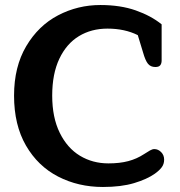

<svg xmlns="http://www.w3.org/2000/svg" viewBox="-20 -730 716 765"><path d="M36 -349Q36 -464 84.5 -546Q133 -628 211.5 -669Q290 -710 380 -710Q460 -710 521 -688.5Q582 -667 624 -633V-489Q624 -477 618.5 -470Q613 -463 599 -463Q580 -463 569.5 -476Q559 -489 550 -521L529 -590Q477 -616 408 -616Q344 -616 294.5 -586Q245 -556 216.5 -496Q188 -436 188 -349Q188 -262 218 -201Q248 -140 298.5 -109.5Q349 -79 412 -79Q457 -79 491 -88Q525 -97 554 -116Q568 -125 577.5 -130.5Q587 -136 595 -136Q610 -136 622 -124Q634 -112 634 -94Q634 -76 624 -63Q614 -50 597 -38Q566 -16 514.5 -0.5Q463 15 390 15Q292 15 211.5 -26.5Q131 -68 83.5 -150Q36 -232 36 -349Z"/></svg>

Font: Maitree
Style: Bold
Weight: 700
Designer: CadsonDemak Team
Foundry: CadsonDemak
Version: Version 1.002